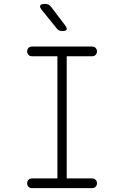

<svg xmlns="http://www.w3.org/2000/svg" viewBox="-20 -970 640 990"><path d="M324 -50H455Q466 -50 473 -43Q480 -36 480 -25Q480 -14 473 -7Q466 0 455 0H145Q134 0 127 -7Q120 -14 120 -25Q120 -36 127 -43Q134 -50 145 -50H276V-680H145Q134 -680 127 -687Q120 -694 120 -705Q120 -716 127 -723Q134 -730 145 -730H455Q466 -730 473 -723Q480 -716 480 -705Q480 -694 473 -687Q466 -680 455 -680H324ZM301 -810Q292 -810 285 -813Q278 -816 272 -824L196 -918Q183 -934 187.5 -942Q192 -950 212 -950Q223 -950 230.5 -946Q238 -942 244 -934L316 -839Q327 -824 323.5 -817Q320 -810 301 -810Z"/></svg>

Font: Maple Mono NL Thin
Style: Regular
Weight: 250
Monospace: yes
Designer: subframe7536
Version: Version 7.000